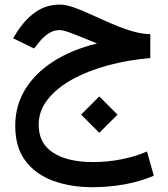

<svg xmlns="http://www.w3.org/2000/svg" viewBox="-20 -466 720 824"><path d="M625 -319.3V-216.8Q531.2 -209 445.3 -186Q359.4 -163.1 292 -126.2Q224.6 -89.4 185.3 -40Q146 9.3 146 69.8Q146 148.9 207.8 189.2Q269.5 229.5 379.9 229.5Q440.9 229.5 500.7 217.8Q560.5 206.1 610.8 184.1L640.1 288.1Q582.5 313 514.4 325.2Q446.3 337.4 377.9 337.4Q283.7 337.4 208.5 310.1Q133.3 282.7 89.4 224.6Q45.4 166.5 45.4 73.7Q45.4 -12.7 88.4 -82.8Q131.3 -152.8 210.2 -203.1Q289.1 -253.4 396.5 -279.3Q342.8 -301.8 297.9 -319.3Q252.9 -336.9 237.3 -336.9Q209 -336.9 186.3 -321.3Q163.6 -305.7 145 -281.2L126 -257.8L36.1 -301.8L49.8 -323.7Q85 -380.4 131.1 -413.3Q177.2 -446.3 237.8 -446.3Q263.2 -446.3 297.9 -433.8Q332.5 -421.4 372.8 -402.8Q413.1 -384.3 456.3 -365.5Q499.5 -346.7 542.5 -333.5Q585.4 -320.3 625 -319.3ZM406.2 -52.2 484.4 25.9 406.2 104 328.1 25.9Z"/></svg>

Font: Vazirmatn UI NL Medium
Style: Regular
Weight: 500
Designer: Saber Rastikerdar
Foundry: Saber Rastikerdar
Version: Version 33.003